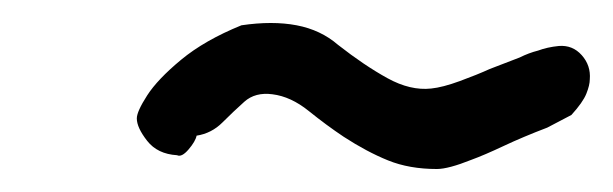

<svg xmlns="http://www.w3.org/2000/svg" viewBox="-20 -339 533 167"><path d="M360 -192Q336 -192 317.5 -199.5Q299 -207 279 -220Q264 -230 248.5 -242.5Q233 -255 217 -257Q202 -259 192.5 -250.5Q183 -242 173.5 -232.5Q164 -223 151 -221Q150 -216 144 -209Q138 -202 134 -204Q117 -205 108 -216.5Q99 -228 99 -236Q99 -242 108 -256Q117 -270 137.5 -287Q158 -304 190 -317Q217 -321 238 -317Q259 -313 274 -300Q297 -282 317 -271Q337 -260 355 -262Q365 -263 380 -268.5Q395 -274 406 -279L432 -289Q436 -291 440 -292.5Q444 -294 448 -295Q456 -298 466 -299Q478 -300 486 -291Q494 -282 493 -270Q493 -265 490 -257.5Q487 -250 477 -239L456 -228Q435 -220 418 -212Q401 -204 390 -200Q370 -192 360 -192Z"/></svg>

Font: Caveat SemiBold
Style: Regular
Weight: 600
Designer: Pablo Impallari
Foundry: Pablo Impallari
Version: Version 2.000